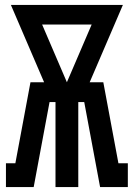

<svg xmlns="http://www.w3.org/2000/svg" viewBox="-20 -755 540 775"><path d="M4 0V-96H42L103 -423H158L24 -735H476L342 -423H397L458 -96H496V0H384L320 -343H296V0H204V-343H180L160 -236L116 0ZM250 -423 350 -656H150Z"/></svg>

Font: Iosevka Gothic
Style: Bold
Weight: 700
Monospace: yes
Designer: Belleve Invis
Foundry: Belleve Invis
Version: Version 15.5.1; ttfautohint (v1.8.4)